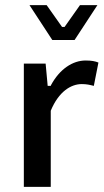

<svg xmlns="http://www.w3.org/2000/svg" viewBox="-20 -739 404 749"><path d="M178 -10V-306V-307C209 -382 257 -411 299 -411C318 -411 330 -408 346 -404L364 -495C352 -500 337 -503 314 -503C264 -503 213 -470 179 -407L178 -404H166L158 -491H73V-10ZM271 -583 360 -719H292L232 -634H222L162 -719H95L184 -583Z"/></svg>

Font: Falling Sky
Style: Light
Weight: 400
Designer: Paul D. Hunt
Foundry: Adobe Systems Incorporated
Version: Version 1.02